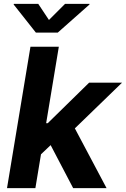

<svg xmlns="http://www.w3.org/2000/svg" viewBox="-20 -968 648 988"><path d="M174.8 -158.7 204.1 -334H225.6L438.5 -542.5H607.9L327.1 -270.5H292.5ZM16.1 0 136.7 -727.5H282.7L162.1 0ZM356.4 0 231.9 -237.8 347.2 -341.3 528.3 0ZM176.8 -948.2 231.9 -865.2 314.9 -948.2H440.9L440.4 -944.8L277.3 -800.3H164.6L50.3 -944.8L51.3 -948.2Z"/></svg>

Font: Inter 16pt
Style: Bold Italic
Weight: 700
Italic angle: -9.3988°
Version: Version 4.001;git-66647c0bb